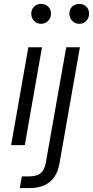

<svg xmlns="http://www.w3.org/2000/svg" viewBox="-20 -743 476 983"><path d="M37 0 125 -501H195L107 0ZM190 -621Q169 -621 154.5 -636Q140 -651 140 -673Q140 -695 154.5 -709Q169 -723 190 -723Q211 -723 226 -709.5Q241 -696 241 -673Q241 -651 226 -636Q211 -621 190 -621ZM81 220 92 160H130Q168 160 188 144Q208 128 215 88L319 -501H389L285 91Q278 135 258 163.5Q238 192 206 206Q174 220 130 220ZM386 -621Q365 -621 350 -636Q335 -651 335 -673Q335 -696 350 -709.5Q365 -723 386 -723Q407 -723 421.5 -709.5Q436 -696 436 -673Q436 -651 421.5 -636Q407 -621 386 -621Z"/></svg>

Font: DM Sans 17pt Light
Style: Italic
Weight: 300
Italic angle: -10°
Version: Version 4.004;gftools[0.9.30]